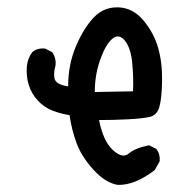

<svg xmlns="http://www.w3.org/2000/svg" viewBox="-20 -521 540 535"><path d="M307.6 -5.9Q273.4 -11.7 240.2 -48.3Q207 -85 193.4 -122.1Q179.7 -159.2 173.8 -200.2Q148.4 -204.1 126 -212.9Q103.5 -221.7 85.9 -240.2Q68.4 -258.8 60.5 -283.2Q52.7 -307.6 54.7 -335Q56.6 -358.4 70.3 -376Q84 -387.7 105.5 -385.7L125 -376Q136.7 -360.4 134.8 -338.9Q127.9 -314.5 132.8 -299.8Q137.7 -285.2 169.9 -280.3Q169.9 -340.8 191.4 -391.6Q212.9 -442.4 241.2 -472.2Q269.5 -502 310.1 -500.5Q350.6 -499 379.9 -463.9Q409.2 -428.7 420.9 -386.7Q432.6 -344.7 431.6 -294.9Q430.7 -245.1 423.8 -222.2Q417 -199.2 395.5 -194.8Q374 -190.4 335 -188.5Q295.9 -186.5 255.9 -186.5Q267.6 -127.9 294.4 -103Q321.3 -78.1 338.9 -93.3Q356.4 -108.4 395.5 -116.2L415 -106.4Q426.8 -92.8 424.8 -71.3L411.1 -46.9Q354.5 -3.9 307.6 -5.9ZM350.6 -266.6Q352.5 -300.8 348.6 -344.2Q344.7 -387.7 327.6 -408.2Q310.5 -428.7 292 -412.1Q273.4 -395.5 258.8 -353.5Q244.1 -311.5 244.1 -264.6Z"/></svg>

Font: NaikaiFont
Style: Regular
Weight: 400
Version: Version 1.67